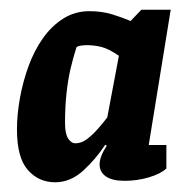

<svg xmlns="http://www.w3.org/2000/svg" viewBox="-20 -730 374 395"><path d="M93.3 -355Q59.4 -355 37.1 -380.5Q14.9 -406 14.9 -463.2Q14.9 -494.4 21 -528.2Q27.1 -562 38.7 -593.9Q50.4 -625.9 68.3 -651.3Q86.2 -676.7 110.2 -691.8Q134.3 -707 164 -707Q189.6 -707 211.4 -700.3Q233.3 -693.5 248.6 -686.8L270.9 -710H331.2L286 -431.7H322.3V-383.4Q310.9 -372.6 286.8 -365.3Q262.7 -358 236.2 -358Q211.2 -358 198.1 -366.9Q184.9 -375.9 184.9 -392Q184.9 -400 188.8 -409.9Q192.7 -419.8 199.7 -430.2L196.5 -432.2Q177.3 -402.9 151.1 -378.9Q124.9 -355 93.3 -355ZM135.2 -435.2Q147.2 -435.2 158.5 -443.5Q169.8 -451.9 180.7 -464.2Q191.7 -476.6 200.7 -488.4L224.6 -615.3Q203.1 -630 188.3 -633.5Q173.6 -637.1 157.9 -637.1Q154.6 -637.1 149.9 -636.6Q145.1 -636.1 141.6 -635.1Q138.1 -634.1 137.1 -632.1Q130.8 -612.4 125.3 -589.3Q119.9 -566.2 116.9 -538.7Q113.8 -511.1 113.8 -476.8Q113.8 -454.9 120.2 -445Q126.5 -435.2 135.2 -435.2Z"/></svg>

Font: Faustina Light
Style: Italic
Weight: 300
Italic angle: -8°
Designer: Alfonso Garcia
Foundry: http://www.omnibus-type.com
Version: Version 1.200